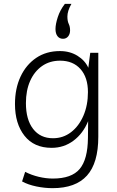

<svg xmlns="http://www.w3.org/2000/svg" viewBox="-20 -770 611 1000"><path d="M254 210Q212 210 169 201Q126 192 95 175L111 125Q144 142 182 151Q220 160 255 160Q353 160 395 110Q437 60 438 -51L439 -139Q413 -75 363 -37.5Q313 0 249 0Q157 0 107.5 -63Q58 -126 58 -228Q58 -309 87 -371Q116 -433 168.5 -468.5Q221 -504 292 -504Q344 -504 383.5 -479.5Q423 -455 440 -417L450 -495H492V-58Q492 79 433 144.5Q374 210 254 210ZM293 -454Q239 -454 199 -426Q159 -398 137 -348.5Q115 -299 115 -233Q115 -147 152.5 -98.5Q190 -50 256 -50Q309 -50 350 -81.5Q391 -113 414.5 -167.5Q438 -222 438 -290Q438 -367 399 -410.5Q360 -454 293 -454ZM352 -750Q331 -713 331 -684Q331 -660 338 -645.5Q345 -631 345 -612Q345 -593 335 -580.5Q325 -568 308 -568Q290 -568 279.5 -581.5Q269 -595 269 -619Q269 -644 281 -681Q293 -718 318 -750Z"/></svg>

Font: Livvic Light
Style: Regular
Weight: 300
Designer: Jacques Le Bailly, Baron von Fonthausen
Version: Version 1.001; ttfautohint (v1.8.2)